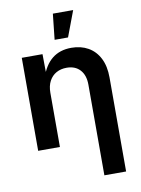

<svg xmlns="http://www.w3.org/2000/svg" viewBox="-102 -827 809 1100"><g transform="rotate(-10 302.5 -277.5)"><path d="M191.4 -314.9V0H64.9V-541H185.5L187 -406.7H174.8Q197.8 -477.1 242.4 -512.7Q287.1 -548.3 354 -548.3Q409.7 -548.3 451.7 -524.4Q493.7 -500.5 517.1 -454.6Q540.5 -408.7 540.5 -342.8V204.1H414.1V-323.2Q414.1 -378.4 385.7 -409.4Q357.4 -440.4 307.6 -440.4Q273.9 -440.4 247.8 -426Q221.7 -411.6 206.5 -383.5Q191.4 -355.5 191.4 -314.9ZM268.1 -609.9 284.2 -759.3H402.3L346.2 -609.9Z"/></g></svg>

Font: Inter 17pt SemiBold
Style: Regular
Weight: 600
Version: Version 4.001;git-66647c0bb